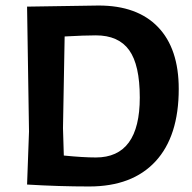

<svg xmlns="http://www.w3.org/2000/svg" viewBox="-20 -668 695 695"><path d="M337 -648Q477 -648 552 -570Q627 -492 627 -346Q627 -175 543 -84Q459 7 303 7Q193 7 78 0L85 -192L78 -644ZM208 -204 211 -105Q281 -98 327 -98Q486 -98 486 -315Q486 -433 447.5 -486.5Q409 -540 327 -540Q286 -540 214 -536Z"/></svg>

Font: Alegreya Sans SC
Style: Bold
Weight: 700
Designer: Juan Pablo del Peral
Foundry: Huerta Tipografica
Version: Version 2.007